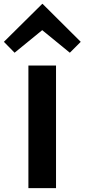

<svg xmlns="http://www.w3.org/2000/svg" viewBox="-56 -967 435 987"><path d="M359 -752 303 -696 161 -812 19 -696 -36 -752 161 -947H163ZM232 0H90V-630H232Z"/></svg>

Font: TypoPRO Sinkin Sans
Style: 600 SemiBold
Weight: 600
Designer: Keith Bates
Foundry: K-Type
Version: Sinkin Sans (version 1.0)  by Keith Bates   •   © 2014   www